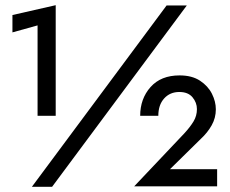

<svg xmlns="http://www.w3.org/2000/svg" viewBox="-20 -721 889 741"><path d="M28 -596V-663L195 -701V-274H125V-623ZM623 -700H701L181 0H103ZM498 -2 692 -207Q714 -231 727 -252.5Q740 -274 740 -300Q740 -325 723 -345.5Q706 -366 672 -366Q636 -366 613.5 -341Q591 -316 591 -274H521Q521 -340 561 -385Q601 -430 673 -430Q721 -430 752 -409.5Q783 -389 798 -359Q813 -329 813 -299Q813 -266 797 -237.5Q781 -209 755 -185L636 -68H818V-2Z"/></svg>

Font: Jost* Medium
Style: Regular
Weight: 500
Version: Version 3.7